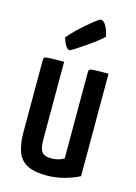

<svg xmlns="http://www.w3.org/2000/svg" viewBox="-113 -785 605 856"><g transform="rotate(15 189.5 -357.0)"><path d="M189 10Q130 10 97.5 -8Q65 -26 52.5 -62Q40 -98 40 -151V-482Q40 -491 43.5 -494.5Q47 -498 67 -499Q87 -500 134 -500V-144Q134 -117 138.5 -100.5Q143 -84 155 -76.5Q167 -69 190 -69Q202 -69 218 -72.5Q234 -76 248 -85V-482Q248 -491 251.5 -494.5Q255 -498 274 -499Q293 -500 339 -500V-27Q311 -12 271 -1Q231 10 189 10ZM145 -556Q134 -556 126 -569Q118 -582 114 -594Q110 -606 110 -606Q126 -626 147 -646Q168 -666 189 -684Q210 -702 225 -713Q240 -724 243 -724Q259 -724 270.5 -701Q282 -678 285 -656Q278 -648 259.5 -633.5Q241 -619 218 -603Q195 -587 175 -574Q155 -561 145 -556Z"/></g></svg>

Font: Yanone Kaffeesatz Medium
Style: Regular
Weight: 500
Designer: Yanone (Cyrillic: Daniel Pouzeot, Huerta Tipografica, and Cyreal)
Foundry: Yanone
Version: Version 2.003